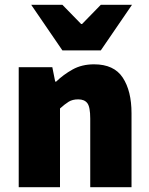

<svg xmlns="http://www.w3.org/2000/svg" viewBox="-20 -780 622 800"><path d="M58 0V-500H198L210 -440H214Q244 -469 282.5 -490.5Q321 -512 372 -512Q455 -512 491.5 -456.5Q528 -401 528 -308V0H356V-286Q356 -334 344 -350Q332 -366 306 -366Q282 -366 266 -356Q250 -346 230 -328V0ZM240 -570 110 -760H240L318 -680H322L400 -760H530L400 -570Z"/></svg>

Font: Source Sans 3 ExtraLight Black
Style: Regular
Weight: 900
Version: Version 3.052;hotconv 1.1.0;makeotfexe 2.6.0